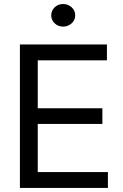

<svg xmlns="http://www.w3.org/2000/svg" viewBox="-20 -926 607 946"><path d="M78.1 -707H506.8V-628.9H166V-392.6H484.4V-315.4H166V-78.1H511.7V0H78.1ZM232.4 -850.6Q232.4 -874 249.5 -890.1Q266.6 -906.2 291 -906.2Q315.4 -906.2 333 -890.1Q350.6 -874 350.6 -850.6Q350.6 -827.1 333 -811Q315.4 -794.9 291 -794.9Q266.6 -794.9 249.5 -811Q232.4 -827.1 232.4 -850.6Z"/></svg>

Font: WEMIX Pretendard
Style: Regular
Weight: 400
Designer: Base glyphs from Inter by Rasmus Andersson; Hangeul glyphs from Noto Sans CJK(Source Han Sans) by Jang Soo-young and Kan
Foundry: Kil Hyung-jin
Version: Version 1.000